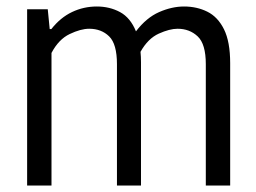

<svg xmlns="http://www.w3.org/2000/svg" viewBox="-20 -571 788 591"><path d="M63.5 0V-542.5H127L133 -481.5H138Q166 -517 201.8 -534Q237.5 -551 278 -551Q317.5 -551 349.5 -533.8Q381.5 -516.5 398.5 -474.5Q430.5 -516.5 469.8 -533.8Q509 -551 546.5 -551Q586 -551 618.2 -535Q650.5 -519 669.5 -480.8Q688.5 -442.5 688.5 -376.5V0H613.5V-373.5Q613.5 -435.5 588.5 -459Q563.5 -482.5 526.5 -482.5Q502 -482.5 468.8 -467.5Q435.5 -452.5 412.5 -411.5Q414 -396.5 414 -379.5V0H340V-373.5Q340 -435.5 316 -459Q292 -482.5 254.5 -482.5Q228.5 -482.5 194.5 -466.2Q160.5 -450 138.5 -408V0Z"/></svg>

Font: Encode Sans Condensed Condensed
Style: Regular
Weight: 400
Width: 3
Designer: Multiple Designers
Foundry: Impallari Type
Version: Version 3.000; ttfautohint (v1.8.3) -l 8 -r 50 -G 200 -x 14 